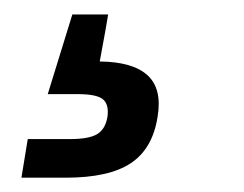

<svg xmlns="http://www.w3.org/2000/svg" viewBox="-20 -43 340 267"><path d="M9.8 204.1 18.6 150.4H77.6Q103.5 150.4 115 143.6Q126.5 136.7 129.4 119.6Q131.8 102.5 123.3 95.2Q114.7 87.9 88.4 87.9H46.4L80.6 -22.9H130.4L126.5 0L118.7 42.5Q165 43 185.3 61.8Q205.6 80.6 199.2 119.1Q192.4 163.6 162.1 183.8Q131.8 204.1 71.3 204.1Z"/></svg>

Font: Inter Medium
Style: Italic
Weight: 500
Italic angle: -9.3988°
Designer: Rasmus Andersson
Foundry: rsms
Version: Version 4.001;git-66647c0bb